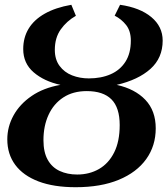

<svg xmlns="http://www.w3.org/2000/svg" viewBox="-20 -771 700 802"><path d="M296 11Q204.5 11 140.8 -13.2Q77 -37.5 43.8 -82.2Q10.5 -127 10.5 -189Q10.5 -241.5 36.5 -288.8Q62.5 -336 112 -370Q161.5 -404 232.5 -416.5Q164 -431.5 120.5 -469Q77 -506.5 77 -566Q77 -614 99.5 -651.2Q122 -688.5 167 -714Q212 -739.5 278 -751L297 -705Q258.5 -683 233.8 -648.2Q209 -613.5 209 -562.5Q209 -522.5 228.8 -495.8Q248.5 -469 281 -456.2Q313.5 -443.5 351 -443.5Q402.5 -443.5 442 -460.8Q481.5 -478 504 -513.2Q526.5 -548.5 526.5 -601.5Q526.5 -641.5 506.8 -666.5Q487 -691.5 459 -705.5L481.5 -751Q565 -739 612.2 -699.5Q659.5 -660 659.5 -601.5Q659.5 -529 608.5 -483.2Q557.5 -437.5 467.5 -416.5Q544 -399.5 587.2 -354Q630.5 -308.5 630.5 -235Q630.5 -162 590.8 -106.5Q551 -51 476.2 -20Q401.5 11 296 11ZM302.5 -42Q353.5 -42 393.8 -65.2Q434 -88.5 457 -134.5Q480 -180.5 480 -248.5Q480 -321.5 445.5 -356Q411 -390.5 342.5 -390.5Q285 -390.5 244.5 -364Q204 -337.5 182.8 -291.2Q161.5 -245 161.5 -185.5Q161.5 -135 179.5 -103.2Q197.5 -71.5 229.5 -56.8Q261.5 -42 302.5 -42Z"/></svg>

Font: Merriweather 48pt
Style: Bold Italic
Weight: 700
Italic angle: -7.8°
Version: Version 2.101